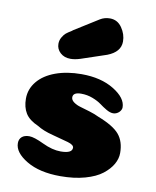

<svg xmlns="http://www.w3.org/2000/svg" viewBox="-86 -832 734 905"><g transform="rotate(10 281.0 -379.5)"><path d="M281 -484Q374 -484 436 -446Q498 -408 498 -363Q498 -357 495 -351Q492 -345 487 -340Q482 -335 474.5 -331.5Q467 -328 459 -328Q444 -328 426 -338.5Q408 -349 392 -361Q376 -373 350 -383Q324 -393 295 -393Q256 -393 256 -369Q256 -356 270 -346Q284 -336 302 -331Q320 -326 347.5 -317.5Q375 -309 393 -300Q468 -271 496 -237.5Q524 -204 524 -149Q524 -122 509 -95.5Q494 -69 464 -45.5Q434 -22 382.5 -7.5Q331 7 265 7Q165 7 103 -30Q41 -67 41 -112Q41 -131 53.5 -142Q66 -153 89 -153Q112 -153 159 -130.5Q206 -108 246 -108Q301 -108 301 -135Q301 -149 272 -157.5Q243 -166 196 -178Q149 -190 121 -208Q77 -227 59.5 -255.5Q42 -284 42 -325Q42 -371 72 -407.5Q102 -444 156.5 -464Q211 -484 281 -484ZM320 -753Q341 -766 367 -766Q403 -766 424.5 -735Q446 -704 446 -669Q446 -619 384 -595L262 -554Q237 -546 216 -546Q186 -546 167 -563.5Q148 -581 148 -606Q148 -623 156.5 -637.5Q165 -652 173.5 -659Q182 -666 200 -677Q203 -679 205 -681Z"/></g></svg>

Font: Coiny
Style: Regular
Weight: 400
Version: Version 001.001